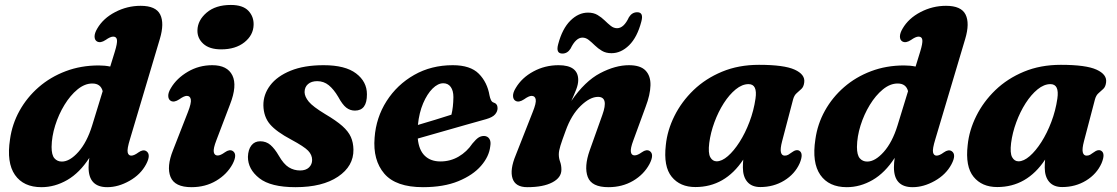

<svg xmlns="http://www.w3.org/2000/svg" viewBox="-20 -743 4515 776"><path d="M626 -585.5 505.5 -181Q493 -140.5 496 -127.2Q499 -114 510.5 -114Q522 -114 539.5 -127Q558.5 -140.5 571.5 -132Q591.5 -118.5 570.5 -79Q548.5 -37.5 503.2 -12Q458 13.5 413.5 13.5Q338 13.5 338 -66.5Q338 -84.5 341 -105Q302 -44.5 251.8 -15.5Q201.5 13.5 147.5 13.5Q75 13.5 40.5 -36Q6 -85.5 20.5 -180Q29 -241.5 59 -295.5Q89 -349.5 136.5 -390.8Q184 -432 245.5 -455.2Q307 -478.5 379 -478.5Q404 -478.5 425.5 -474L444 -534Q454.5 -568 452.8 -581.5Q451 -595 437.5 -595Q426 -595 407 -581.5Q386 -567.5 372 -575.5Q362.5 -581 362.2 -595Q362 -609 373 -627.5Q397 -669 445.5 -694.2Q494 -719.5 548.5 -719.5Q610 -719.5 627.5 -684.2Q645 -649 626 -585.5ZM188.5 -149Q188.5 -116.5 200 -103.2Q211.5 -90 230 -90Q262 -90 296.8 -129Q331.5 -168 352.5 -236L395 -374.5Q387 -405.5 353 -405.5Q322.5 -405.5 293.2 -381.5Q264 -357.5 240.5 -319Q217 -280.5 203 -235.8Q189 -191 188.5 -149Z M874 -543.5Q826.5 -543.5 801.8 -566Q777 -588.5 778 -621Q779 -661 815.2 -692Q851.5 -723 913 -723Q961.5 -723 983.8 -699.5Q1006 -676 1005 -642.5Q1004 -601 968 -572.2Q932 -543.5 874 -543.5ZM854.5 -176Q841.5 -142.5 844 -128.5Q846.5 -114.5 860 -114.5Q871 -114.5 889 -127.5Q908 -141 921 -132.5Q940.5 -119.5 920 -80Q897.5 -38.5 853.8 -12.5Q810 13.5 754 13.5Q686 13.5 669.2 -28Q652.5 -69.5 679.5 -136.5L739.5 -290Q754 -327 751.2 -341.2Q748.5 -355.5 735 -355.5Q724 -355.5 704.5 -341.5Q683.5 -327.5 670 -335.5Q660.5 -341 660 -355Q659.5 -369 671 -387.5Q694 -426.5 739 -453Q784 -479.5 838 -479.5Q899 -479.5 919.2 -438.2Q939.5 -397 909.5 -320.5Z M1193 -54Q1216 -54 1228.8 -66.2Q1241.5 -78.5 1241.5 -96.5Q1241.5 -117 1225.5 -133.8Q1209.5 -150.5 1157.5 -178.5Q1097 -210.5 1071.2 -240.8Q1045.5 -271 1044.5 -317Q1044 -361 1072 -398Q1100 -435 1154.5 -457.2Q1209 -479.5 1288 -479.5Q1375.5 -479.5 1419.2 -446.2Q1463 -413 1463 -362Q1463.5 -296 1414.5 -296Q1395 -296 1379.5 -308Q1364 -320 1347 -351.5Q1329 -382 1308.8 -398.5Q1288.5 -415 1262 -415Q1238.5 -415 1224.8 -403Q1211 -391 1211 -370.5Q1211.5 -352 1228 -332Q1244.5 -312 1294 -282Q1339 -255.5 1363.5 -233.8Q1388 -212 1398 -189.5Q1408 -167 1408.5 -138.5Q1409.5 -71.5 1346.2 -29Q1283 13.5 1174.5 13.5Q1074 13.5 1028 -22.8Q982 -59 982 -109Q983 -138.5 996 -155.2Q1009 -172 1031.5 -172Q1056 -172 1073.2 -157Q1090.5 -142 1107 -113.5Q1126.5 -79.5 1147.2 -66.8Q1168 -54 1193 -54Z M1961.5 -152Q1957 -110.5 1924.2 -72.8Q1891.5 -35 1832.5 -10.8Q1773.5 13.5 1689.5 13.5Q1580 13.5 1533.2 -41.2Q1486.5 -96 1494 -186.5Q1500 -268 1542.5 -334.5Q1585 -401 1654 -440.2Q1723 -479.5 1810 -479.5Q1881 -479.5 1915.2 -445Q1949.5 -410.5 1958.5 -357Q1960.5 -347 1964.2 -339Q1968 -331 1974 -329Q1991 -324 1991 -306Q1991 -292.5 1981 -280.8Q1971 -269 1945 -261.5Q1913 -252.5 1864.2 -238.8Q1815.5 -225 1763.2 -210Q1711 -195 1668.5 -183Q1673 -136.5 1696.8 -113.5Q1720.5 -90.5 1760 -90.5Q1800 -90.5 1833.5 -110Q1867 -129.5 1889.5 -163Q1904 -180.5 1914 -187Q1924 -193.5 1936.5 -193.5Q1950.5 -193 1957.8 -182Q1965 -171 1961.5 -152ZM1771.5 -406.5Q1750 -406.5 1728.2 -385Q1706.5 -363.5 1690.2 -325.5Q1674 -287.5 1669 -238Q1703 -248 1739.8 -259.2Q1776.5 -270.5 1804.5 -279.5Q1812 -309 1812.5 -350.5Q1812.5 -376.5 1801.8 -391.5Q1791 -406.5 1771.5 -406.5Z M2063.5 -335.5Q2054 -341 2053.5 -355Q2053 -369 2064.5 -387.5Q2089 -429 2135.8 -454.2Q2182.5 -479.5 2237.5 -479.5Q2317 -479.5 2317 -419.5Q2317 -402.5 2308.8 -381.2Q2300.5 -360 2289 -335Q2344 -415 2405.5 -447.2Q2467 -479.5 2522 -479.5Q2568.5 -479.5 2589.2 -457.8Q2610 -436 2609 -398Q2608 -360 2589.5 -311.5L2539.5 -175Q2527.5 -143 2529.8 -129Q2532 -115 2545 -115Q2556.5 -115 2574 -127.5Q2593 -141 2606 -132.5Q2625.5 -119.5 2605 -80Q2582.5 -38 2538.8 -12.2Q2495 13.5 2439 13.5Q2371 13.5 2355.5 -27.8Q2340 -69 2363.5 -135.5L2414.5 -278.5Q2441 -351.5 2397 -351.5Q2364.5 -351.5 2326.8 -315Q2289 -278.5 2266 -214Q2251.5 -175 2245 -154Q2238.5 -133 2238.5 -119Q2238.5 -103.5 2243.8 -89.2Q2249 -75 2249 -57Q2249 -25 2212.2 -5.8Q2175.5 13.5 2111 13.5Q2063 13.5 2051.5 -21.8Q2040 -57 2064.5 -116L2133 -290Q2148 -327 2145.2 -341.2Q2142.5 -355.5 2128.5 -355.5Q2117.5 -355.5 2098 -341.5Q2077 -327.5 2063.5 -335.5ZM2451.5 -528Q2429 -528 2413 -537.5Q2397 -547 2384.2 -559.5Q2371.5 -572 2359.5 -581.5Q2347.5 -591 2334 -591Q2307.5 -591 2286 -546.5Q2273.5 -526.5 2253 -526.5Q2225.5 -526.5 2236 -564.5Q2252.5 -627 2285.2 -659.5Q2318 -692 2356.5 -692Q2379 -692 2395 -682.5Q2411 -673 2423.8 -660.5Q2436.5 -648 2448.5 -638.5Q2460.5 -629 2474 -629Q2501.5 -629 2522 -673.5Q2534.5 -693.5 2555.5 -693.5Q2582.5 -693.5 2572 -655.5Q2555.5 -592.5 2522.8 -560.2Q2490 -528 2451.5 -528Z M3141 -172Q3133 -141.5 3136.2 -127.8Q3139.5 -114 3151.5 -114Q3159.5 -114 3165.8 -117.5Q3172 -121 3181.5 -128Q3198 -140.5 3210 -134Q3229 -123.5 3212 -83Q3192.5 -39.5 3149.5 -13.2Q3106.5 13 3053 13Q3018.5 13 3000.5 -8Q2982.5 -29 2982.5 -66Q2982.5 -82.5 2984 -98Q2910.5 13 2790.5 13Q2728.5 13 2694.8 -28.5Q2661 -70 2671 -156.5Q2677 -216.5 2705.8 -274.2Q2734.5 -332 2783 -378.8Q2831.5 -425.5 2898.2 -453.2Q2965 -481 3047.5 -481Q3149 -481 3191.8 -461.5Q3234.5 -442 3230.5 -410.5Q3228.5 -392.5 3219.2 -383.8Q3210 -375 3200 -366.5Q3190 -358 3185.5 -341.5ZM2846.5 -165Q2841.5 -124 2850.8 -107.5Q2860 -91 2876.5 -91Q2897.5 -91 2921.8 -112Q2946 -133 2969 -169Q2992 -205 3009.2 -250.5Q3026.5 -296 3033.5 -344.5Q3042 -403 3005.5 -403Q2979.5 -403 2953.5 -381.8Q2927.5 -360.5 2905.2 -325.8Q2883 -291 2867.5 -249Q2852 -207 2846.5 -165Z M3881 -585.5 3760.5 -181Q3748 -140.5 3751 -127.2Q3754 -114 3765.5 -114Q3777 -114 3794.5 -127Q3813.5 -140.5 3826.5 -132Q3846.5 -118.5 3825.5 -79Q3803.5 -37.5 3758.2 -12Q3713 13.5 3668.5 13.5Q3593 13.5 3593 -66.5Q3593 -84.5 3596 -105Q3557 -44.5 3506.8 -15.5Q3456.5 13.5 3402.5 13.5Q3330 13.5 3295.5 -36Q3261 -85.5 3275.5 -180Q3284 -241.5 3314 -295.5Q3344 -349.5 3391.5 -390.8Q3439 -432 3500.5 -455.2Q3562 -478.5 3634 -478.5Q3659 -478.5 3680.5 -474L3699 -534Q3709.5 -568 3707.8 -581.5Q3706 -595 3692.5 -595Q3681 -595 3662 -581.5Q3641 -567.5 3627 -575.5Q3617.5 -581 3617.2 -595Q3617 -609 3628 -627.5Q3652 -669 3700.5 -694.2Q3749 -719.5 3803.5 -719.5Q3865 -719.5 3882.5 -684.2Q3900 -649 3881 -585.5ZM3443.5 -149Q3443.5 -116.5 3455 -103.2Q3466.5 -90 3485 -90Q3517 -90 3551.8 -129Q3586.5 -168 3607.5 -236L3650 -374.5Q3642 -405.5 3608 -405.5Q3577.5 -405.5 3548.2 -381.5Q3519 -357.5 3495.5 -319Q3472 -280.5 3458 -235.8Q3444 -191 3443.5 -149Z M4361 -172Q4353 -141.5 4356.2 -127.8Q4359.5 -114 4371.5 -114Q4379.5 -114 4385.8 -117.5Q4392 -121 4401.5 -128Q4418 -140.5 4430 -134Q4449 -123.5 4432 -83Q4412.5 -39.5 4369.5 -13.2Q4326.5 13 4273 13Q4238.5 13 4220.5 -8Q4202.5 -29 4202.5 -66Q4202.5 -82.5 4204 -98Q4130.5 13 4010.5 13Q3948.5 13 3914.8 -28.5Q3881 -70 3891 -156.5Q3897 -216.5 3925.8 -274.2Q3954.5 -332 4003 -378.8Q4051.5 -425.5 4118.2 -453.2Q4185 -481 4267.5 -481Q4369 -481 4411.8 -461.5Q4454.5 -442 4450.5 -410.5Q4448.5 -392.5 4439.2 -383.8Q4430 -375 4420 -366.5Q4410 -358 4405.5 -341.5ZM4066.5 -165Q4061.5 -124 4070.8 -107.5Q4080 -91 4096.5 -91Q4117.5 -91 4141.8 -112Q4166 -133 4189 -169Q4212 -205 4229.2 -250.5Q4246.5 -296 4253.5 -344.5Q4262 -403 4225.5 -403Q4199.5 -403 4173.5 -381.8Q4147.5 -360.5 4125.2 -325.8Q4103 -291 4087.5 -249Q4072 -207 4066.5 -165Z"/></svg>

Font: Fraunces 9pt S050
Style: Bold Italic
Weight: 700
Italic angle: -16°
Version: Version 1.000; ttfautohint (v1.8.3)